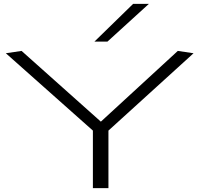

<svg xmlns="http://www.w3.org/2000/svg" viewBox="-20 -968 1025 988"><path d="M458 0V-296L10 -694L91 -706L499 -342L895 -706L976 -694L538 -296V0ZM466 -754 665 -948H746L533 -754Z"/></svg>

Font: Georama ExtraExtended Light
Style: Regular
Weight: 300
Width: 8
Designer: Jean-Baptiste Levee
Foundry: Production Type
Version: Version 1.000